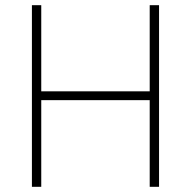

<svg xmlns="http://www.w3.org/2000/svg" viewBox="-20 -720 736 740"><path d="M557 0H593V-700H557V-368H139V-700H103V0H139V-334H557Z"/></svg>

Font: TitilliumText22L
Style: 1 wt
Weight: 100
Designer: Campivisivi
Foundry: Campivisivi
Version: 1.000